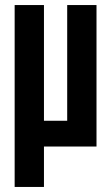

<svg xmlns="http://www.w3.org/2000/svg" viewBox="-20 -580 440 760"><path d="M362 -560V0H154V160H38V-560H154V-102H246V-560Z"/></svg>

Font: Tektur Condensed Medium
Style: Regular
Weight: 500
Width: 3
Designer: Adam Jagosz
Foundry: Adam Jagosz
Version: Version 1.005;gftools[0.9.30]